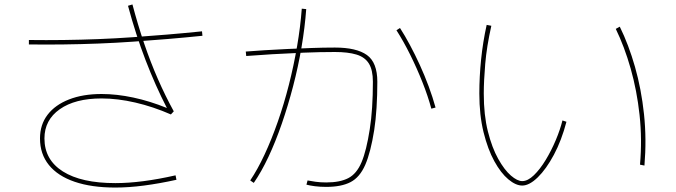

<svg xmlns="http://www.w3.org/2000/svg" viewBox="-20 -815 3040 864"><path d="M499 29Q392 29 316 3Q240 -23 200 -72.5Q160 -122 160 -192Q160 -254 194 -298.5Q228 -343 290.5 -367.5Q353 -392 437 -392Q505 -392 580 -376Q655 -360 731 -329Q679 -430 635 -544.5Q591 -659 556 -789L576 -795Q600 -704 628.5 -620Q657 -536 690.5 -459.5Q724 -383 762 -314L749 -300Q669 -335 589 -353.5Q509 -372 437 -372Q318 -372 249 -323.5Q180 -275 180 -192Q180 -96 263 -43.5Q346 9 499 9Q616 9 770 -26L774 -6Q697 11 628 20Q559 29 499 29ZM110 -615V-635Q188 -634 266 -635Q344 -636 421.5 -639Q499 -642 577 -647.5Q655 -653 733 -659.5Q811 -666 889 -674L891 -654Q813 -646 735 -639.5Q657 -633 579 -627.5Q501 -622 422.5 -619Q344 -616 266 -615Q188 -614 110 -615Z M1448 26Q1420 26 1397 23Q1374 20 1359 16L1364 -3Q1379 0 1400.5 3Q1422 6 1448 6Q1510 6 1547.5 -13.5Q1585 -33 1607 -85Q1629 -137 1644 -234Q1651 -278 1654.5 -332Q1658 -386 1658 -447Q1658 -500 1640 -529Q1622 -558 1584 -569.5Q1546 -581 1487 -581Q1420 -581 1346.5 -578Q1273 -575 1205.5 -571Q1138 -567 1088 -563L1086 -583Q1123 -586 1171 -589Q1219 -592 1273 -594.5Q1327 -597 1381.5 -599Q1436 -601 1487 -601Q1584 -601 1631 -567.5Q1678 -534 1678 -447Q1678 -387 1674.5 -331Q1671 -275 1664 -230Q1648 -129 1623.5 -73Q1599 -17 1557.5 4.5Q1516 26 1448 26ZM1122 8 1106 -3Q1139 -52 1170.5 -119.5Q1202 -187 1230 -267Q1258 -347 1280 -433.5Q1302 -520 1317 -607.5Q1332 -695 1338 -776L1358 -774Q1352 -692 1337 -603.5Q1322 -515 1299 -427Q1276 -339 1248 -258Q1220 -177 1188 -109Q1156 -41 1122 8ZM1921 -326Q1906 -382 1881 -445Q1856 -508 1826 -568.5Q1796 -629 1764 -679L1780 -689Q1802 -655 1825 -612Q1848 -569 1869.5 -522Q1891 -475 1909 -426.5Q1927 -378 1940 -331Z M2330 20Q2301 20 2267.5 -8Q2234 -36 2204.5 -89.5Q2175 -143 2156 -220Q2137 -297 2137 -394Q2137 -470 2145 -548Q2153 -626 2170 -703L2191 -699Q2170 -605 2163.5 -527.5Q2157 -450 2157 -394Q2157 -297 2175.5 -223.5Q2194 -150 2222 -100Q2250 -50 2279 -25Q2308 0 2330 0Q2355 0 2382.5 -26.5Q2410 -53 2435.5 -95Q2461 -137 2481 -184.5Q2501 -232 2511 -273L2529 -267Q2507 -183 2472.5 -118.5Q2438 -54 2400 -17Q2362 20 2330 20ZM2880 -70 2860 -74Q2870 -188 2858 -298Q2846 -408 2818 -506.5Q2790 -605 2751 -685L2769 -695Q2809 -614 2837.5 -514Q2866 -414 2878 -301.5Q2890 -189 2880 -70Z"/></svg>

Font: Murecho Thin Thin
Style: Regular
Weight: 250
Version: Version 1.010